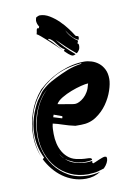

<svg xmlns="http://www.w3.org/2000/svg" viewBox="-102 -920 778 1092"><g transform="rotate(-10 286.5 -373.5)"><path d="M414 67Q376 80 356 81.5Q336 83 321 84Q265 84 220 63Q175 42 143 6Q111 -30 93.5 -78.5Q76 -127 76 -182Q76 -214 82 -248.5Q88 -283 100 -316.5Q112 -350 131 -379Q149 -408 174 -431Q148 -410 130 -381Q111 -352 98 -318.5Q85 -285 79 -249.5Q73 -214 73 -181Q73 -139 86.5 -91.5Q100 -44 130 -3.5Q160 37 207.5 64Q255 91 323 91Q355 91 390 82Q352 107 305 107Q267 107 233.5 95.5Q200 84 171.5 63.5Q143 43 120 15Q97 -13 81 -45L90 -53Q73 -87 65.5 -121Q58 -155 58 -190Q58 -241 72.5 -288Q87 -335 111 -377L135 -410Q141 -421 152.5 -432Q164 -443 178 -453.5Q192 -464 207.5 -472.5Q223 -481 237 -488Q273 -506 309 -520.5Q345 -535 393 -542L389 -545Q297 -536 233 -500.5Q169 -465 129 -414Q89 -363 71 -302.5Q53 -242 53 -184Q53 -153 58.5 -121.5Q64 -90 75 -59Q50 -119 50 -186Q50 -252 72 -317Q94 -382 141 -437Q201 -492 272 -521.5Q343 -551 409 -551Q430 -551 452 -544Q474 -537 492 -522.5Q510 -508 521.5 -485Q533 -462 533 -429Q533 -402 520 -363Q507 -324 481.5 -287.5Q456 -251 418 -225.5Q380 -200 330 -200H297Q260 -208 229.5 -218.5Q199 -229 172 -235Q168 -219 167.5 -204.5Q167 -190 167 -176Q167 -147 173.5 -119.5Q180 -92 194 -69Q208 -46 229.5 -30.5Q251 -15 282 -11Q301 -7 315 -6.5Q329 -6 338.5 -5.5Q348 -5 352.5 -2.5Q357 0 357 7Q347 10 336.5 11Q326 12 315 12Q280 12 252 0.5Q224 -11 204 -26Q227 -3 259 6.5Q291 16 322 16Q339 16 357 13Q355 19 355 20Q355 26 360 28Q364 27 374 22.5Q384 18 394.5 13.5Q405 9 415 5.5Q425 2 429 2Q434 2 438 3.5Q442 5 442 15Q442 25 435 39Q428 53 414 67ZM276 -329 298 -325Q309 -323 318 -323Q328 -323 341.5 -329.5Q355 -336 368.5 -348Q382 -360 392.5 -378Q403 -396 408 -419L410 -425Q396 -425 368 -418Q340 -411 310 -399.5Q280 -388 254 -372.5Q228 -357 218 -339Q233 -336 247.5 -333.5Q262 -331 276 -329ZM230 -255Q232 -257 232.5 -261Q233 -265 233 -267L186 -284L181 -270ZM202 -28Q195 -36 188 -44Q182 -51 178 -58Q187 -41 202 -28ZM175 -775Q177 -784 183 -784Q184 -784 188 -782L192 -792Q186 -800 183 -810Q180 -820 180 -828Q181 -833 182 -838.5Q183 -844 186 -847Q189 -848 195 -851Q201 -854 206 -854Q234 -854 262 -837Q290 -820 314 -796.5Q338 -773 356.5 -748Q375 -723 384 -708Q387 -702 395 -701Q403 -700 403 -694Q403 -686 399 -678Q377 -689 362.5 -705.5Q348 -722 334 -745Q345 -721 362 -703Q379 -685 396 -674Q394 -670 392.5 -666.5Q391 -663 390 -658Q395 -658 396 -653.5Q397 -649 397 -644Q397 -631 390.5 -620.5Q384 -610 376 -605L372 -608Q342 -633 319 -654.5Q296 -676 271 -701Q288 -678 312.5 -653Q337 -628 369 -601Q361 -596 353 -596Q348 -596 341.5 -600Q335 -604 328.5 -609.5Q322 -615 316 -621L306 -631L313 -639Q299 -646 289 -657Q279 -668 271 -679Q263 -690 254 -699.5Q245 -709 233 -714Q233 -712 229 -710Q249 -695 265 -675Q281 -656 301 -635Q287 -649 268 -667Q247 -687 227 -705Q207 -723 191.5 -736Q176 -749 170 -751Q172 -756 173 -762.5Q174 -769 175 -775ZM305 -632Q303 -633 301 -635Q303 -633 305 -632Z"/></g></svg>

Font: Finger Paint
Style: Regular
Weight: 400
Designer: Ralph du Carrois
Foundry: Ralph du Carrois
Version: Version 1.001